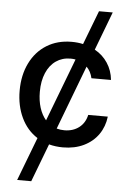

<svg xmlns="http://www.w3.org/2000/svg" viewBox="-60 -751 661 993"><g transform="rotate(5 270.5 -254.0)"><path d="M408.7 -507.3Q450.2 -484.4 475.6 -445.8Q501 -407.2 505.9 -358.4H404.3Q396.5 -393.6 374 -416L248 -83.5Q267.1 -78.1 288.1 -78.1Q332.5 -78.1 363.8 -101.8Q395 -125.5 404.3 -168H505.9Q500 -116.2 471.9 -75.7Q443.8 -35.2 396.5 -12.2Q349.1 10.7 288.1 10.7Q250.5 10.7 215.8 1.5L140.6 199.2H67.4L153.3 -25.9Q99.1 -60.1 69.6 -122.1Q40 -184.1 40 -262.7Q40 -343.3 70.6 -405.5Q101.1 -467.8 156.7 -502.4Q212.4 -537.1 286.1 -537.1Q318.8 -537.1 345.7 -530.8L413.1 -707H484.4ZM189.5 -121.1 314 -447.8Q300.8 -450.2 288.1 -450.2Q245.1 -450.2 212.6 -427.7Q180.2 -405.3 162.4 -363.5Q144.5 -321.8 144.5 -265.6Q144.5 -219.7 156.2 -182.9Q168 -146 189.5 -121.1Z"/></g></svg>

Font: Pretendard GOV Medium
Style: Regular
Weight: 500
Designer: Base glyphs from Inter by Rasmus Andersson; Hangeul glyphs from Noto Sans CJK(Source Han Sans) by Jang Soo-young and Kan
Foundry: Kil Hyung-jin
Version: Version 1.309